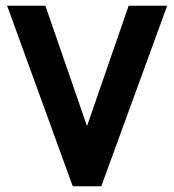

<svg xmlns="http://www.w3.org/2000/svg" viewBox="-20 -653 609 673"><path d="M139 -633 285 -211 431 -633H566L335 0H235L5 -633Z"/></svg>

Font: Tajawal
Style: Bold
Weight: 700
Designer: Boutros Fonts
Foundry: Created by Boutros International 2017
Version: Version 1.700